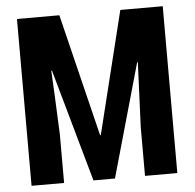

<svg xmlns="http://www.w3.org/2000/svg" viewBox="-51 -763 826 815"><g transform="rotate(-5 361.5 -355.5)"><path d="M231.4 -710.9Q263.7 -580.1 359.4 -188.5Q359.4 -188.5 362.3 -188.5Q394.5 -319.3 491.2 -710.9Q536.1 -710.9 671.9 -710.9Q671.9 -533.2 671.9 0Q637.7 0 534.2 0Q534.2 -51.8 534.2 -207Q537.1 -275.4 545.9 -483.4Q544.9 -483.4 543 -483.4Q508.8 -362.3 406.2 0Q383.8 0 314.5 0Q281.2 -120.1 179.7 -479.5Q179.7 -479.5 176.8 -479.5Q180.7 -411.1 189.5 -207Q189.5 -155.3 189.5 0Q155.3 0 50.8 0Q50.8 -111.3 50.8 -444.3Q50.8 -510.7 50.8 -710.9Q96.7 -710.9 231.4 -710.9Z"/></g></svg>

Font: Noto Sans Hebrew DECATHLON 
Style: Bold
Weight: 400
Designer: Monotype Design Team
Version: Version 2.000;GOOG;noto-fonts:20170220:a8a215d2e889